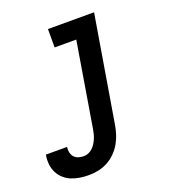

<svg xmlns="http://www.w3.org/2000/svg" viewBox="-201 -620 836 943"><g transform="rotate(-20 217.5 -148.5)"><path d="M103 223Q79 223 56 219.5Q33 216 12 207.5Q-9 199 -25.5 184Q-42 169 -52 149Q-62 129 -64.5 106Q-67 83 -63 59V56H48V57Q46 71 49 85Q52 99 61 109Q70 119 83.5 123Q97 127 111 127Q123 127 135 122Q147 117 156.5 108Q166 99 173 88Q180 77 185 65Q190 53 193 41Q196 29 198 17L271 -424H158V-520H399L307 32Q303 57 295.5 81Q288 105 275 127.5Q262 150 243 169Q224 188 200.5 200.5Q177 213 152 218Q127 223 103 223Z"/></g></svg>

Font: Iosevka
Style: Bold Italic
Weight: 700
Italic angle: -9°
Monospace: yes
Designer: Belleve Invis
Foundry: Belleve Invis
Version: Version 32.5.0; ttfautohint (v1.8.4)